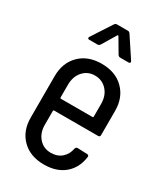

<svg xmlns="http://www.w3.org/2000/svg" viewBox="-179 -777 743 862"><g transform="rotate(30 193.0 -346.5)"><path d="M39 -145V-360Q39 -429 81.5 -471.5Q124 -514 195 -514Q267 -514 309.5 -471.5Q352 -429 352 -361V-235Q352 -225 342 -225H114Q110 -225 110 -221V-149Q110 -107 134 -80Q158 -53 196 -53Q229 -53 251 -72Q273 -91 279 -123Q282 -132 290 -132L340 -130Q345 -130 347.5 -127Q350 -124 349 -119Q341 -60 300.5 -26Q260 8 195 8Q124 8 81.5 -34Q39 -76 39 -145ZM114 -286H278Q282 -286 282 -290V-356Q282 -399 257.5 -426Q233 -453 195 -453Q158 -453 134 -426Q110 -399 110 -356V-290Q110 -286 114 -286ZM86 -591 153 -694Q158 -701 165 -701H222Q229 -701 234 -694L302 -591L304 -586Q304 -579 295 -579H252Q245 -579 240 -586L197 -659Q196 -661 194 -661Q192 -661 191 -659L147 -586Q142 -579 135 -579H92Q86 -579 84.5 -582.5Q83 -586 86 -591Z"/></g></svg>

Font: Barlow Condensed
Style: Regular
Weight: 400
Width: 3
Designer: Jeremy Tribby
Foundry: Tribby Type
Version: Version 1.500